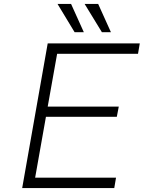

<svg xmlns="http://www.w3.org/2000/svg" viewBox="-20 -958 732 978"><path d="M360 -794 273 -938H342L407 -794ZM499 -794 411 -938H480L545 -794ZM93 0 223 -737H692L683 -684H271L223 -415H585L575 -363H214L159 -53H571L562 0Z"/></svg>

Font: Tomorrow Light
Style: Italic
Weight: 300
Italic angle: -10°
Designer: Tony de Marco, Monica Rizzolli
Foundry: Just in Type
Version: Version 2.002